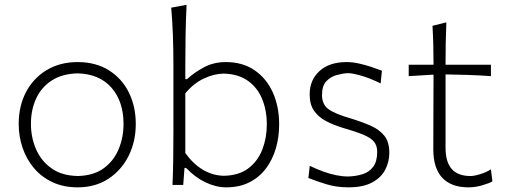

<svg xmlns="http://www.w3.org/2000/svg" viewBox="-20 -782 2134 812"><path d="M308.6 -37.6Q241.2 -39.1 197.5 -70.3Q153.8 -101.6 132.3 -151.4Q110.8 -201.2 110.8 -257.8Q110.8 -317.4 132.8 -365.2Q154.8 -413.1 199 -441.7Q243.2 -470.2 308.6 -471.7Q400.9 -469.2 451.7 -410.9Q502.4 -352.5 502.4 -257.8Q502.4 -201.2 481.9 -151.4Q461.4 -101.6 418.5 -70.3Q375.5 -39.1 308.6 -37.6ZM308.6 10.3Q382.8 10.3 438 -25.6Q493.2 -61.5 523.7 -122.3Q554.2 -183.1 554.2 -257.8Q554.2 -332 524.7 -391.4Q495.1 -450.7 439.9 -485.1Q384.8 -519.5 308.1 -519.5Q233.9 -519.5 177.7 -485.8Q121.6 -452.1 90.3 -393.1Q59.1 -334 59.1 -257.8Q59.1 -204.6 75.7 -156.2Q92.3 -107.9 124 -70.6Q155.8 -33.2 202.1 -11.5Q248.5 10.3 308.6 10.3Z M937 10.3Q992.7 10.3 1034.7 -11Q1076.7 -32.2 1104.5 -69.1Q1132.3 -106 1146.5 -154.1Q1160.6 -202.1 1160.6 -255.9Q1160.6 -331.5 1133.8 -391.1Q1106.9 -450.7 1056.4 -485.1Q1005.9 -519.5 935.1 -519.5Q882.8 -519.5 841.3 -496.8Q799.8 -474.1 771 -447.3H763.7V-507.8Q763.7 -574.2 764.9 -636.5Q766.1 -698.7 769 -761.7L704.1 -749.5Q709 -693.4 711.2 -633.3Q713.4 -573.2 713.4 -507.8V-226.1Q713.4 -163.1 712.6 -110.1Q711.9 -57.1 709.5 0H754.9L760.3 -71.8H767.1Q805.2 -31.7 849.4 -10.7Q893.6 10.3 937 10.3ZM927.2 -38.6Q880.9 -39.1 839.1 -63.5Q797.4 -87.9 763.7 -134.8V-387.2Q798.3 -429.2 841.8 -449.7Q885.3 -470.2 925.3 -470.7Q987.8 -469.2 1028.3 -440.4Q1068.8 -411.6 1088.6 -363.5Q1108.4 -315.4 1108.4 -255.9Q1108.4 -199.2 1089.6 -150.1Q1070.8 -101.1 1031 -70.6Q991.2 -40 927.2 -38.6Z M1454.1 10.3Q1514.6 10.3 1552.7 -9.8Q1590.8 -29.8 1608.6 -63.2Q1626.5 -96.7 1626.5 -135.7Q1626.5 -181.2 1606 -207.3Q1585.4 -233.4 1548.8 -249.8Q1512.2 -266.1 1463.4 -281.2Q1397.5 -299.8 1369.6 -320.1Q1341.8 -340.3 1341.8 -379.9Q1341.8 -419.4 1360.4 -438.7Q1378.9 -458 1404.5 -464.8Q1430.2 -471.7 1451.2 -472.7Q1469.7 -472.7 1506.8 -462.2Q1543.9 -451.7 1589.8 -429.2L1595.2 -482.9Q1576.7 -490.2 1551 -498.8Q1525.4 -507.3 1498 -513.4Q1470.7 -519.5 1445.8 -519.5Q1372.6 -519.5 1331.1 -481.4Q1289.6 -443.4 1289.6 -382.8Q1289.6 -339.8 1308.8 -312.7Q1328.1 -285.6 1360.1 -269.3Q1392.1 -252.9 1430.2 -241.2Q1484.9 -225.6 1516.4 -212.4Q1547.9 -199.2 1561.5 -182.9Q1575.2 -166.5 1575.2 -140.1Q1575.2 -99.1 1558.3 -76.7Q1541.5 -54.2 1513.7 -45.4Q1485.8 -36.6 1452.6 -35.6Q1428.2 -35.6 1401.6 -41Q1375 -46.4 1346.9 -56.6Q1318.8 -66.9 1290 -80.6L1284.2 -29.3Q1314.5 -17.1 1358.2 -3.4Q1401.9 10.3 1454.1 10.3Z M1960.9 10.3Q1990.2 10.3 2019.3 1.7Q2048.3 -6.8 2062.5 -14.6L2056.2 -65.9Q2037.1 -53.7 2011.7 -45.7Q1986.3 -37.6 1969.7 -37.6Q1916.5 -37.6 1890.4 -67.4Q1864.3 -97.2 1864.3 -156.7V-467.3Q1911.1 -466.8 1960 -465.1Q2008.8 -463.4 2056.2 -460V-508.3H1864.3Q1864.3 -557.6 1865 -597.2Q1865.7 -636.7 1867.7 -687.5L1809.1 -672.9Q1811.5 -630.4 1812.5 -591.1Q1813.5 -551.8 1813.5 -508.3H1708.5V-460L1813.5 -466.3Q1813.5 -407.2 1813 -324.5Q1812.5 -241.7 1812.5 -150.4Q1812.5 -70.3 1850.6 -30Q1888.7 10.3 1960.9 10.3Z"/></svg>

Font: Pinar-VF-FD
Style: Regular
Weight: 300
Designer: Amin Abedi
Version: Version 3.0